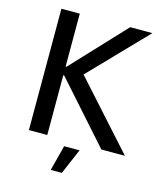

<svg xmlns="http://www.w3.org/2000/svg" viewBox="-128 -794 905 1070"><g transform="rotate(15 325.0 -258.5)"><path d="M92 0H198V-345H203L510 0H646L306 -378L617 -700H489L203 -395H198V-700H92ZM267 183H331L394 36H305Z"/></g></svg>

Font: Fixel Display Medium
Style: Regular
Weight: 500
Designer: AlfaBravo + MacPaw
Foundry: Kyrylo Tkachov, Marchela Mozhyna, Serhii Makarenko, Maria Weinstein, Zakhar Kryvoshyya
Version: Version 1.211